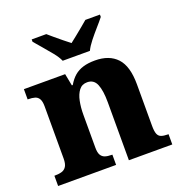

<svg xmlns="http://www.w3.org/2000/svg" viewBox="-136 -884 948 1002"><g transform="rotate(-20 338.0 -383.0)"><path d="M17 0V-57H20Q43 -57 59 -62Q75 -67 84 -81.5Q93 -96 93 -125V-415Q93 -442 85 -456Q77 -470 62 -474.5Q47 -479 25 -479H22V-536H251L264 -469H269Q286 -498 306.5 -515.5Q327 -533 355 -541.5Q383 -550 421 -550Q500 -550 542.5 -504.5Q585 -459 585 -358V-128Q585 -97 591 -82Q597 -67 611 -62Q625 -57 647 -57H651V0H410V-322Q410 -387 395.5 -422Q381 -457 344 -457Q315 -457 298.5 -435.5Q282 -414 275 -379.5Q268 -345 268 -305V-122Q268 -94 276 -80.5Q284 -67 298.5 -62Q313 -57 335 -57H339V0ZM263 -606Q253 -629 231.5 -655.5Q210 -682 187.5 -708Q165 -734 149 -753V-766H230Q242 -756 261.5 -739Q281 -722 302 -705.5Q323 -689 338 -677Q353 -689 374 -705.5Q395 -722 415 -739Q435 -756 447 -766H528V-753Q513 -734 490 -708Q467 -682 446 -655.5Q425 -629 414 -606Z"/></g></svg>

Font: Noto Serif Armenian ExtraBold
Style: Regular
Weight: 800
Version: Version 2.007